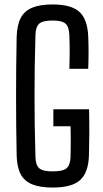

<svg xmlns="http://www.w3.org/2000/svg" viewBox="-20 -827 460 854"><path d="M214.1 7.2Q157.5 7.2 122.5 -7.3Q87.5 -21.8 71.5 -53.1Q55.4 -84.4 54.1 -135.4Q52.6 -200.8 52.1 -266.9Q51.5 -332.9 51.5 -399.1Q51.5 -465.2 52.1 -531.1Q52.6 -597.1 54.1 -661.8Q55.5 -714.1 71.6 -745.9Q87.6 -777.8 122.4 -792.5Q157.2 -807.2 213.7 -807.2Q296.7 -807.2 332.9 -774.5Q369.1 -741.7 372.4 -665.2Q373.9 -627.9 373.9 -593.4Q373.9 -558.9 372.4 -521.1H288.4Q289.9 -562.3 289.9 -596.8Q289.9 -631.4 288.4 -672.6Q286.8 -708.6 271.2 -722.1Q255.7 -735.7 213.7 -735.7Q170.7 -735.7 154.8 -722.1Q139 -708.6 137.7 -672.6Q135.4 -599.1 134.5 -532.2Q133.6 -465.3 133.6 -400.3Q133.6 -335.3 134.5 -268.4Q135.4 -201.6 137.7 -128Q139 -91.9 154.8 -78.3Q170.7 -64.7 214.1 -64.7Q259.5 -64.7 275.7 -78.3Q292 -91.9 293.8 -128Q294.4 -151.8 294.6 -174.5Q294.9 -197.1 294.6 -219.3Q294.4 -241.6 293.8 -265.4H217.3V-340.9H376.2Q377.5 -281.5 377.2 -232.2Q376.9 -182.9 375.6 -135.4Q373 -58.8 336.2 -25.8Q299.5 7.2 214.1 7.2Z"/></svg>

Font: Big Shoulders Thin
Style: Regular
Weight: 100
Version: Version 2.002